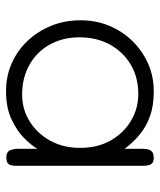

<svg xmlns="http://www.w3.org/2000/svg" viewBox="32 -538 517 620"><g transform="rotate(90 290.0 -227.5)"><path d="M488 10Q474 10 468 3Q462 -4 460 -23V-90Q449 -71 425.5 -47.5Q402 -24 364.5 -6.5Q327 11 274 11Q225 11 183.5 -7.5Q142 -26 111 -59Q80 -92 62.5 -135.5Q45 -179 45 -230Q45 -279 62.5 -321.5Q80 -364 111.5 -396.5Q143 -429 184.5 -447.5Q226 -466 274 -466Q321 -466 354.5 -454Q388 -442 413.5 -421Q439 -400 460 -372V-429Q460 -449 466.5 -457.5Q473 -466 489 -466Q499 -466 504.5 -462.5Q510 -459 512.5 -451Q515 -443 515 -429V-23Q515 -11 512.5 -3.5Q510 4 504 7Q498 10 488 10ZM285 -41Q333 -41 372 -65.5Q411 -90 434 -132Q457 -174 457 -228Q457 -285 433 -327Q409 -369 369.5 -392.5Q330 -416 283 -416Q228 -416 187 -391Q146 -366 123 -323.5Q100 -281 100 -226Q100 -173 123 -131Q146 -89 188 -65Q230 -41 285 -41Z"/></g></svg>

Font: Fredoka Light
Style: Regular
Weight: 300
Designer: Ben Nathan
Foundry: Milena B. Brandão, Ben Nathan
Version: Version 2.001